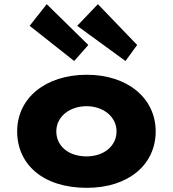

<svg xmlns="http://www.w3.org/2000/svg" viewBox="-20 -887 830 922"><path d="M62.4 -256C62.4 -98 186.4 15 396.8 15C598.6 15 727.6 -98 727.6 -256C727.6 -416 591.6 -528 396.8 -528C198.4 -528 62.4 -416 62.4 -256ZM250.4 -256C250.4 -327 314.5 -377 395.6 -377C475.5 -377 539.6 -327 539.6 -256C539.6 -186 479.1 -136 395.6 -136C308.5 -136 250.4 -186 250.4 -256ZM404.1 -671 336.3 -594 122.4 -763 204.4 -867ZM638.6 -671 582.6 -594 350.8 -763 450.1 -867Z"/></svg>

Font: Hussar
Style: BdSuprExt
Weight: 700
Foundry: Cannot Into Space Fonts
Version: Version 2.00